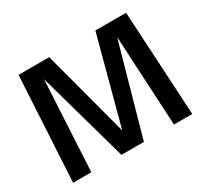

<svg xmlns="http://www.w3.org/2000/svg" viewBox="-142 -911 1194 1118"><g transform="rotate(-30 455.0 -351.5)"><path d="M54.2 0 93.3 -703.1H299.3L463.4 -86.9H445.3L609.9 -703.1H816.4L855.5 0H732.4L700.2 -611.3H701.7L530.3 0H379.4L208 -611.3H209.5L176.8 0Z"/></g></svg>

Font: Schibsted Grotesk SemiBold
Style: Regular
Weight: 600
Designer: Bakken & Baeck AS, Henrik Kongsvoll
Foundry: Schibsted ASA
Version: Version 1.100;gftools[0.9.25]